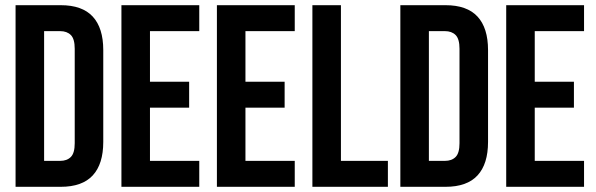

<svg xmlns="http://www.w3.org/2000/svg" viewBox="-20 -720 2299 740"><path d="M40 -700H214Q297 -700 337.5 -656Q378 -612 378 -527V-173Q378 -88 337.5 -44Q297 0 214 0H40ZM150 -600V-100H212Q238 -100 253 -115Q268 -130 268 -168V-532Q268 -570 253 -585Q238 -600 212 -600Z M558 -405H709V-305H558V-100H748V0H448V-700H748V-600H558Z M926 -405H1077V-305H926V-100H1116V0H816V-700H1116V-600H926Z M1184 -700H1294V-100H1475V0H1184Z M1523 -700H1697Q1780 -700 1820.5 -656Q1861 -612 1861 -527V-173Q1861 -88 1820.5 -44Q1780 0 1697 0H1523ZM1633 -600V-100H1695Q1721 -100 1736 -115Q1751 -130 1751 -168V-532Q1751 -570 1736 -585Q1721 -600 1695 -600Z M2041 -405H2192V-305H2041V-100H2231V0H1931V-700H2231V-600H2041Z"/></svg>

Font: SVN-Bebas Neue
Style: Bold
Weight: 700
Designer: Ryoichi Tsunekawa
Foundry: Ryoichi Tsunekawa
Version: Version 1.300; ttfautohint (v1.7.9-c794)